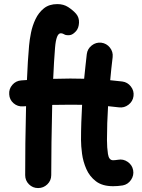

<svg xmlns="http://www.w3.org/2000/svg" viewBox="-20 -871 707 957"><path d="M330.1 -479.5Q365.2 -479.5 399.4 -478.5Q402.3 -509.3 405.8 -540Q409.2 -570.8 412.6 -601.6Q416 -627.9 437.3 -644.5Q458.5 -661.1 484.9 -658.2Q511.2 -654.8 527.8 -633.8Q544.4 -612.8 541.5 -586.4Q538.1 -557.6 534.9 -528.8Q531.7 -500 529.3 -471.2Q560.1 -468.3 589.4 -464.8Q615.7 -461.4 632.3 -439.9Q648.9 -418.5 645.5 -392.1Q642.1 -365.7 620.6 -349.1Q599.1 -332.5 572.8 -335.9Q546.9 -339.4 518.6 -341.8Q516.1 -299.8 514.6 -257.8Q513.2 -215.8 513.2 -173.3Q513.2 -134.8 518.1 -103.5Q522.9 -72.3 543.5 -72.3Q552.7 -72.3 568.4 -74.7Q594.2 -79.6 616.5 -64.2Q638.7 -48.8 643.6 -22.9Q648.4 2.9 633.1 25.6Q617.7 48.3 591.8 53.2Q578.6 55.2 566.7 56.2Q554.7 57.1 543.5 57.1Q490.2 57.1 458.3 32.7Q426.3 8.3 410.2 -28.8Q394 -65.9 388.9 -105Q383.8 -144 383.8 -173.3Q383.8 -217.8 385.3 -261.5Q386.7 -305.2 389.2 -348.6Q360.8 -349.1 330.1 -349.1Q285.2 -349.1 240.2 -348.1Q237.8 -252.9 236.6 -160.2Q235.4 -67.4 235.4 2Q235.4 28.8 216.1 47.6Q196.8 66.4 169.9 66.4Q143.1 66.4 124.3 47.6Q105.5 28.8 105.5 2Q105.5 -66.9 106.4 -157.5Q107.4 -248 109.9 -341.8Q102.5 -341.3 94.7 -340.8Q67.9 -338.9 47.6 -356.4Q27.3 -374 25.9 -400.9Q23.9 -427.7 41.5 -448Q59.1 -468.3 85.9 -470.2Q100.1 -471.2 114.3 -472.2Q116.2 -520 118.9 -563.7Q121.6 -607.4 125 -644.5Q127.4 -672.4 134.5 -707.8Q141.6 -743.2 157 -775.6Q172.4 -808.1 198.7 -829.3Q225.1 -850.6 265.6 -850.6Q296.9 -850.6 319.8 -835.7Q342.8 -820.8 359.4 -802.2Q375 -783.7 373.8 -757.8Q372.6 -731.9 359.9 -716.8Q344.7 -699.7 332 -696.8Q319.3 -693.8 305.2 -697.3Q292.5 -705.1 282.7 -705.1Q260.3 -705.1 254.4 -633.3Q251.5 -600.6 249.3 -561Q247.1 -521.5 245.1 -478Q289.1 -479.5 330.1 -479.5Z"/></svg>

Font: Mikhak-FD Bold
Style: Regular
Weight: 700
Designer: Amin Abedi
Version: Version 3.3